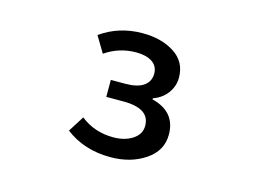

<svg xmlns="http://www.w3.org/2000/svg" viewBox="-82 -708 1164 865"><g transform="rotate(15 500.0 -275.5)"><path d="M488.3 12.7Q366.2 12.7 278.3 -54.7L325.2 -128.9Q389.6 -77.1 478.5 -77.1Q532.2 -77.1 568.4 -101.1Q604.5 -125 604.5 -164.1Q604.5 -245.1 481.4 -245.1H401.4V-324.2H468.8Q525.4 -324.2 554.2 -344.7Q583 -365.2 583 -401.4Q583 -436.5 555.2 -455.1Q527.3 -473.6 480.5 -473.6Q401.4 -473.6 335.9 -428.7L291 -503.9Q376 -564.5 486.3 -564.5Q575.2 -564.5 635.3 -525.4Q695.3 -486.3 695.3 -413.1Q695.3 -374 671.9 -341.3Q648.4 -308.6 605.5 -293V-288.1Q717.8 -259.8 717.8 -153.3Q717.8 -78.1 650.4 -32.7Q583 12.7 488.3 12.7Z"/></g></svg>

Font: Gen Shin Gothic Monospace Medium
Style: Regular
Weight: 500
Designer: [Source Han Sans]
Ryoko NISHIZUKA  (kana & ideographs); Paul D. Hunt (Latin, Greek & Cyrillic); Wenlong ZHANG  (bopomofo
Version: Version 1.002.20150607